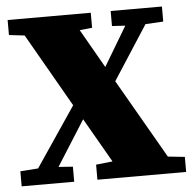

<svg xmlns="http://www.w3.org/2000/svg" viewBox="-49 -701 755 750"><g transform="rotate(-5 328.5 -326.0)"><path d="M8 -593V-652H334V-593L285 -588L372 -436L464 -590L412 -593V-652H613V-593L543 -589L406 -377L585 -66L651 -59V0H303V-59L368 -66L268 -240L156 -63L212 -59V0H6V-59L76 -64L234 -298L69 -586Z"/></g></svg>

Font: Source Serif Pro Black
Style: Regular
Weight: 900
Designer: Frank Grießhammer
Foundry: Adobe Systems Incorporated
Version: Version 3.001;hotconv 1.0.111;makeotfexe 2.5.65597